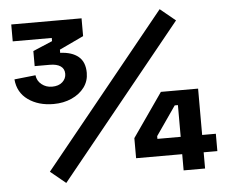

<svg xmlns="http://www.w3.org/2000/svg" viewBox="-51 -769 994 838"><g transform="rotate(-5 445.5 -350.0)"><path d="M20 -460 113 -470Q116 -445 135.5 -429.5Q155 -414 181 -414Q210 -414 226.5 -429Q243 -444 243 -465Q243 -487 226.5 -498.5Q210 -510 179 -510H113V-576L198 -612V-626H27V-700H335V-622L229 -572V-558Q280 -556 308.5 -532.5Q337 -509 337 -461Q337 -425 316.5 -397.5Q296 -370 260.5 -354Q225 -338 181 -338Q115 -338 70 -370Q25 -402 20 -460ZM206 10 139 -45 678 -710 745 -655ZM721 0V-71H519V-159L652 -350H815V-147H875V-71H815V0ZM619 -147H721V-286H707L619 -159Z"/></g></svg>

Font: Space 7353
Style: Regular
Weight: 400
Designer: Christine Claussen + Ruben Lyon  (Space 7353)
Version: Version 1.000;FEAKit 1.0